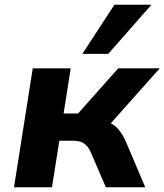

<svg xmlns="http://www.w3.org/2000/svg" viewBox="-20 -789 693 809"><path d="M39 0 118 -501H278L248 -311H309L478 -501H653L425 -245L406 -281Q432 -278 450.5 -267.5Q469 -257 483.5 -238.5Q498 -220 510 -193L592 0H426L364 -144Q356 -163 346 -174Q336 -185 322.5 -190.5Q309 -196 288 -196H230L199 0ZM327 -562 462 -769H618L436 -562Z"/></svg>

Font: Nunito Sans 8pt ExtraBold
Style: Italic
Weight: 800
Italic angle: -9°
Version: Version 3.101;gftools[0.9.27]